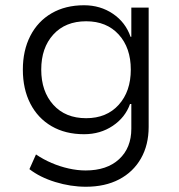

<svg xmlns="http://www.w3.org/2000/svg" viewBox="-20 -523 683 731"><path d="M307 188Q249 188 190.5 170Q132 152 92 121L117 65Q145 84 176.5 97.5Q208 111 241.5 118.5Q275 126 306 126Q387 126 433.5 83Q480 40 480 -33V-127H475Q457 -76 409.5 -44Q362 -12 300 -12Q229 -12 176.5 -42.5Q124 -73 95.5 -128.5Q67 -184 67 -258Q67 -331 95.5 -386.5Q124 -442 176.5 -472.5Q229 -503 300 -503Q362 -503 410 -470.5Q458 -438 477 -383H480V-494H546V-40Q546 29 516.5 80.5Q487 132 433.5 160Q380 188 307 188ZM308 -73Q386 -73 432 -124Q478 -175 478 -258Q478 -341 432 -391.5Q386 -442 308 -442Q229 -442 183 -391.5Q137 -341 137 -258Q137 -175 183 -124Q229 -73 308 -73Z"/></svg>

Font: Nunito Sans 7pt Light
Style: Regular
Weight: 300
Designer: Vernon Adams
Foundry: Vernon Adams
Version: Version 3.101;gftools[0.9.27]